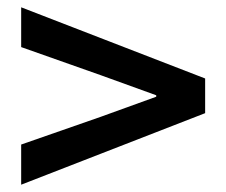

<svg xmlns="http://www.w3.org/2000/svg" viewBox="-20 -638 620 526"><path d="M38 -132V-242L256 -318L408 -373V-377L256 -432L38 -509V-618L542 -423V-328Z"/></svg>

Font: Noto Sans TC SemiBold
Style: Regular
Weight: 600
Designer: Ryoko NISHIZUKA  (kana, bopomofo & ideographs); Paul D. Hunt (Latin, Greek & Cyrillic); Sandoll Communications , Soo-you
Foundry: Adobe
Version: Version 2.004-H2;hotconv 1.0.118;makeotfexe 2.5.65603